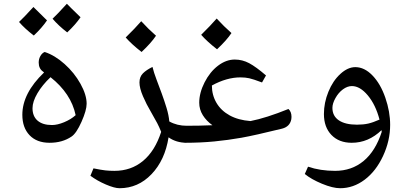

<svg xmlns="http://www.w3.org/2000/svg" viewBox="-20 -745 2142 1015"><path d="M98.1 -138.2Q98.1 -252 212.9 -361.8L208 -366.2Q184.6 -381.8 184.6 -414.6Q184.6 -433.1 193.6 -449Q202.6 -464.8 216.3 -470.2Q270 -452.6 321.5 -406.5Q373 -360.4 405.5 -302Q438 -243.7 438 -196.8Q438 -162.1 410.9 -101.1Q383.8 -40 357.9 -22.9Q309.6 9.8 242.2 9.8Q174.3 9.8 136.2 -30.3Q98.1 -70.3 98.1 -138.2ZM379.9 -136.2Q356 -250.5 247.1 -336.9Q204.1 -296.4 178 -252.2Q151.9 -208 151.9 -172.9Q151.9 -130.4 178.7 -107.2Q205.6 -84 254.9 -84Q283.2 -84 319.1 -98.9Q355 -113.8 379.9 -136.2ZM228.5 -637.2Q201.7 -597.7 158.7 -557.1Q110.4 -594.2 80.6 -628.9Q103.5 -649.9 156.7 -708Q167 -696.8 228.5 -637.2ZM405.8 -653.8Q379.4 -615.2 335.4 -573.7Q289.6 -608.9 257.8 -646Q278.3 -664.6 333.5 -725.1Q344.2 -713.4 405.8 -653.8Z M967.3 9.8Q911.6 9.8 871.1 -19Q852.1 101.6 781 175.8Q710 250 611.8 250Q585.4 250 539.3 230.2Q493.2 210.4 458 184.1L474.1 145Q515.1 153.3 537.1 155.8Q559.1 158.2 585 158.2Q672.9 158.2 736.1 105.7Q799.3 53.2 832 -47.9Q821.3 -74.7 811 -94.2Q800.8 -113.8 776.4 -156.2Q754.4 -192.9 735.8 -236.1Q717.3 -279.3 717.3 -309.1Q717.3 -338.9 735.6 -357.2Q753.9 -375.5 786.1 -391.1Q793.5 -360.8 807.4 -324.5Q821.3 -288.1 835.2 -250Q849.1 -211.9 860.6 -174.1Q872.1 -136.2 875 -103Q916 -80.1 967.3 -80.1Q977.1 -80.1 977.1 -69.8V0Q977.1 9.8 967.3 9.8ZM804.7 -556.2Q779.8 -518.6 728.5 -470.2Q676.3 -510.7 644.5 -546.9Q694.3 -595.7 726.6 -632.8Q765.1 -590.8 804.7 -556.2Z M957 9.8Q947.3 9.8 947.3 0V-69.8Q947.3 -80.1 957 -80.1Q1038.6 -80.1 1103 -83Q1071.3 -105.5 1052.2 -136Q1033.2 -166.5 1033.2 -202.1Q1033.2 -253.9 1061.5 -309.6Q1089.8 -365.2 1132.6 -397.7Q1175.3 -430.2 1221.2 -430.2Q1261.2 -430.2 1297.4 -410.9Q1333.5 -391.6 1386.2 -346.2L1365.2 -309.1Q1318.4 -326.7 1297.6 -331.3Q1276.9 -335.9 1251 -335.9Q1178.2 -335.9 1100.1 -293Q1100.1 -242.7 1124.3 -201.4Q1148.4 -160.2 1194.1 -135Q1239.7 -109.9 1304.2 -105Q1386.7 -121.1 1504.9 -168.9Q1521 -154.3 1521 -127L1520 -114.7Q1512.7 -75.7 1471.2 -64.9Q1326.2 -29.3 1256.1 -16.8Q1186 -4.4 1113.3 2.7Q1040.5 9.8 957 9.8ZM1203.6 -570.3Q1178.7 -532.7 1127.4 -484.4Q1075.2 -524.9 1043.5 -561Q1093.3 -609.9 1125.5 -647Q1164.1 -605 1203.6 -570.3Z M1778.3 250Q1739.3 250 1682.1 226.3Q1625 202.6 1591.3 174.8L1608.4 136.2Q1672.9 158.2 1751.5 158.2Q1838.9 158.2 1901.9 106.2Q1964.8 54.2 1998 -47.9L1997.1 -52.7V-57.1Q1927.7 9.8 1839.4 9.8Q1772 9.8 1732.2 -31.5Q1692.4 -72.8 1692.4 -142.1Q1692.4 -202.1 1716.1 -260Q1739.7 -317.9 1779.1 -354Q1818.4 -390.1 1858.4 -390.1Q1906.7 -390.1 1949.2 -345.9Q1991.7 -301.8 2017.1 -228.3Q2042.5 -154.8 2042.5 -85Q2042.5 -1 2005.1 79.3Q1967.8 159.7 1908 204.8Q1848.1 250 1778.3 250ZM1867.2 -85.9Q1900.9 -85.9 1926.8 -91.8Q1952.6 -97.7 1986.3 -112.8Q1965.8 -190.9 1924.6 -240.5Q1883.3 -290 1840.3 -290Q1816.4 -290 1792.7 -272.5Q1769 -254.9 1753.2 -226.3Q1737.3 -197.8 1737.3 -174.8Q1737.3 -131.8 1771.2 -108.9Q1805.2 -85.9 1867.2 -85.9Z"/></svg>

Font: Droid Arabic Naskh Colored
Style: Regular
Weight: 400
Designer: Pascal Zoghbi
Foundry: Ascender Corporation
Version: Version 1.00